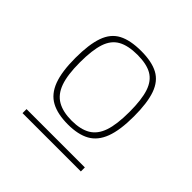

<svg xmlns="http://www.w3.org/2000/svg" viewBox="-112 -771 575 575"><g transform="rotate(45 175.0 -483.5)"><path d="M56 -292V-309H303V-292ZM51 -521Q51 -578 63 -612Q75 -646 102.5 -660.5Q130 -675 176 -675Q221 -675 248 -660.5Q275 -646 287 -612Q299 -578 299 -521Q299 -463 286 -428.5Q273 -394 246 -379Q219 -364 176 -364Q132 -364 104.5 -379Q77 -394 64 -428.5Q51 -463 51 -521ZM70 -521Q70 -468 81 -437.5Q92 -407 115.5 -393.5Q139 -380 176 -380Q213 -380 236 -393.5Q259 -407 269.5 -437.5Q280 -468 280 -521Q280 -573 270 -603Q260 -633 237.5 -646Q215 -659 176 -659Q137 -659 113.5 -646Q90 -633 80 -603Q70 -573 70 -521Z"/></g></svg>

Font: Georama ExtraCondensed Thin Thin
Style: Regular
Weight: 250
Version: Version 1.001